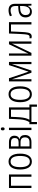

<svg xmlns="http://www.w3.org/2000/svg" viewBox="1806 -2570 896 4547"><g transform="rotate(-90 2253.5 -297.0)"><path d="M74 0V-532H395V0H341V-484H128V0Z M699 10Q610 10 561 -63.5Q512 -137 512 -267Q512 -399 560.5 -470.5Q609 -542 701 -542Q791 -542 839.5 -471.5Q888 -401 888 -267Q888 -137 839.5 -63.5Q791 10 699 10ZM700 -38Q766 -38 799.5 -96.5Q833 -155 833 -267Q833 -379 800 -436.5Q767 -494 701 -494Q634 -494 601 -436Q568 -378 568 -267Q568 -156 601.5 -97Q635 -38 700 -38Z M1005 0V-532H1157Q1238 -532 1275.5 -497.5Q1313 -463 1313 -401Q1313 -357 1293 -326.5Q1273 -296 1231 -284V-281Q1329 -264 1329 -150Q1329 -82 1289 -41Q1249 0 1164 0ZM1059 -304H1159Q1258 -304 1258 -395Q1258 -439 1233 -462Q1208 -485 1152 -485H1059ZM1059 -46H1158Q1218 -46 1245.5 -72.5Q1273 -99 1273 -152Q1273 -207 1245 -232.5Q1217 -258 1160 -258H1059Z M1475 -635Q1439 -635 1439 -680Q1439 -725 1475 -725Q1510 -725 1510 -680Q1510 -635 1475 -635ZM1446 0V-532H1501V0Z M1585 131V-48H1634Q1663 -94 1677.5 -143.5Q1692 -193 1698 -268Q1701 -298 1703 -332Q1705 -366 1707 -413.5Q1709 -461 1712 -532H1983V-48H2051V131H1998V0H1638V131ZM1691 -48H1929V-484H1760Q1758 -420 1755 -368Q1752 -316 1749 -270Q1742 -193 1728.5 -141.5Q1715 -90 1691 -48Z M2293 10Q2204 10 2155 -63.5Q2106 -137 2106 -267Q2106 -399 2154.5 -470.5Q2203 -542 2295 -542Q2385 -542 2433.5 -471.5Q2482 -401 2482 -267Q2482 -137 2433.5 -63.5Q2385 10 2293 10ZM2294 -38Q2360 -38 2393.5 -96.5Q2427 -155 2427 -267Q2427 -379 2394 -436.5Q2361 -494 2295 -494Q2228 -494 2195 -436Q2162 -378 2162 -267Q2162 -156 2195.5 -97Q2229 -38 2294 -38Z M2599 0V-532H2674L2829 -68L2985 -532H3060V0H3007V-333Q3007 -353 3008 -384Q3009 -415 3012 -457H3009L2854 0H2804L2649 -457H2647Q2649 -421 2650 -388Q2651 -355 2651 -334V0Z M3208 0V-532H3261V-175Q3261 -151 3260.5 -124.5Q3260 -98 3258 -73H3259L3478 -532H3544V0H3491V-349Q3491 -376 3491.5 -403.5Q3492 -431 3494 -458H3493L3274 0Z M3660 7Q3639 7 3621 1V-47Q3637 -43 3651 -43Q3681 -43 3694.5 -66Q3708 -89 3714 -155Q3717 -196 3719.5 -234Q3722 -272 3724 -313.5Q3726 -355 3728 -408Q3730 -461 3733 -532H4002V0H3947V-484H3781Q3778 -407 3775.5 -351.5Q3773 -296 3770.5 -249Q3768 -202 3764 -150Q3757 -65 3734 -29Q3711 7 3660 7Z M4247 10Q4180 10 4147 -33Q4114 -76 4114 -139Q4114 -218 4164.5 -261Q4215 -304 4311 -309L4384 -313V-374Q4384 -439 4358.5 -466.5Q4333 -494 4278 -494Q4225 -494 4158 -463L4142 -509Q4212 -542 4282 -542Q4361 -542 4399 -503Q4437 -464 4437 -381V0H4395L4388 -85H4385Q4366 -44 4334 -17Q4302 10 4247 10ZM4260 -35Q4322 -35 4353 -84Q4384 -133 4384 -216V-270L4318 -266Q4170 -258 4170 -139Q4170 -88 4193.5 -61.5Q4217 -35 4260 -35Z"/></g></svg>

Font: Noto Sans Condensed Light
Style: Regular
Weight: 300
Width: 3
Designer: Monotype Design Team
Foundry: Monotype Imaging Inc.
Version: Version 2.013; ttfautohint (v1.8.4.7-5d5b)